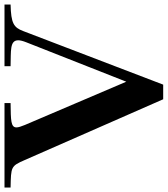

<svg xmlns="http://www.w3.org/2000/svg" viewBox="-25 -779 745 853"><g transform="rotate(-90 347.5 -352.5)"><path d="M-59 -678V-705H316V-678C239 -677 208 -677 208 -652C208 -643 212 -631 219 -614L411 -164L586 -608C592 -623 595 -635 595 -644C595 -682 548 -676 480 -678V-705H754V-678C670 -676 652 -664 636 -622L398 0H333L63 -615C36 -677 33 -676 -59 -678Z"/></g></svg>

Font: Ortica Linear
Style: Bold
Weight: 700
Designer: Benedetta Bovani
Foundry: Collletttivo
Version: Version 2.000;Glyphs 3.1.2 (3151)